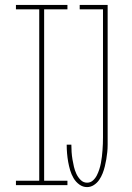

<svg xmlns="http://www.w3.org/2000/svg" viewBox="-20 -755 540 783"><path d="M45 0V-18H140V-717H45V-735H255V-717H160V-18H255V0ZM335 8Q318 8 303.5 -2.5Q289 -13 280 -28.5Q271 -44 266 -61Q261 -78 258 -95Q255 -112 253.5 -129.5Q252 -147 252 -165H271Q271 -150 272 -135Q273 -120 275.5 -105Q278 -90 281.5 -75Q285 -60 291.5 -46Q298 -32 309 -21Q320 -10 335 -10Q349 -10 359 -19Q369 -28 375 -40Q381 -52 385 -64.5Q389 -77 391.5 -90Q394 -103 395.5 -116Q397 -129 398 -142Q399 -155 399.5 -168.5Q400 -182 400 -195V-717H305V-735H419V-195Q419 -180 419 -165Q419 -150 417.5 -135Q416 -120 413.5 -105.5Q411 -91 407.5 -76.5Q404 -62 398.5 -48Q393 -34 384.5 -21.5Q376 -9 363 -0.5Q350 8 335 8Z"/></svg>

Font: Iosevka Term Curly Thin
Style: Regular
Weight: 100
Designer: Belleve Invis
Foundry: Belleve Invis
Version: Version 32.3.0